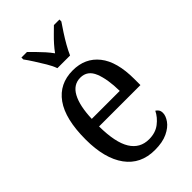

<svg xmlns="http://www.w3.org/2000/svg" viewBox="-235 -844 932 932"><g transform="rotate(-45 231.0 -378.0)"><path d="M248 10Q151 10 98.5 -62Q46 -134 46 -264Q46 -405 96.5 -475.5Q147 -546 239 -546Q324 -546 372.5 -485Q421 -424 421 -305V-263H137Q138 -152 170.5 -99.5Q203 -47 265 -47Q309 -47 339 -70Q369 -93 384 -124Q391 -120 397 -112Q403 -104 403 -90Q403 -70 386.5 -46.5Q370 -23 335.5 -6.5Q301 10 248 10ZM330 -314Q329 -395 309 -445Q289 -495 240 -495Q192 -495 166.5 -448Q141 -401 138 -314ZM194 -606Q186 -629 170 -655.5Q154 -682 137.5 -708Q121 -734 107 -753V-766H145Q160 -751 176.5 -734.5Q193 -718 208.5 -700.5Q224 -683 237 -665Q250 -683 265.5 -700.5Q281 -718 298 -734.5Q315 -751 330 -766H368V-753Q355 -734 338 -708Q321 -682 306 -655.5Q291 -629 281 -606Z"/></g></svg>

Font: Noto Serif Khmer Condensed
Style: Regular
Weight: 400
Width: 3
Designer: Danh Hong and the Monotype Design Team
Foundry: Monotype Imaging Inc.
Version: Version 2.004